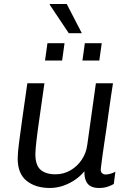

<svg xmlns="http://www.w3.org/2000/svg" viewBox="-20 -925 656 955"><path d="M227 10Q157 10 112.5 -25.5Q68 -61 68 -137Q68 -163 74.5 -214Q81 -265 91.5 -339.5Q102 -414 116 -511H201Q187 -411 176.5 -339Q166 -267 161 -222.5Q156 -178 156 -158Q156 -103 182 -80.5Q208 -58 256 -58Q296 -58 330 -77.5Q364 -97 386.5 -130.5Q409 -164 414 -204L457 -511H542Q537 -480 531.5 -442.5Q526 -405 520.5 -365Q515 -325 509.5 -286Q504 -247 498.5 -212Q493 -177 489.5 -149Q486 -121 483.5 -103.5Q481 -86 481 -82Q481 -69 488.5 -63Q496 -57 505 -57Q516 -57 530 -61Q544 -65 554 -71L546 -10Q535 -3 516 3.5Q497 10 473 10Q432 10 415 -12.5Q398 -35 400 -73Q380 -49 353 -30.5Q326 -12 294 -1Q262 10 227 10ZM322 -760 227 -902 228 -905H312L387 -760ZM204 -624 216 -710H301L289 -624ZM390 -624 402 -710H486L474 -624Z"/></svg>

Font: Chivo Medium Light
Style: Italic
Weight: 300
Italic angle: -8.05°
Version: Version 2.002